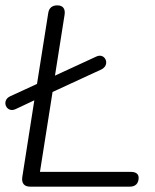

<svg xmlns="http://www.w3.org/2000/svg" viewBox="-24 -696 579 716"><path d="M88 0H461C479 0 493 -10 493 -33C493 -48 482 -55 464 -55H125L172 -353L354 -437C389 -454 368 -501 335 -485L181 -414L217 -642C220 -664 210 -676 190 -676C171 -676 159 -667 156 -648L114 -383L14 -337C-21 -321 0 -273 34 -289L104 -322L59 -35C56 -13 66 0 88 0Z"/></svg>

Font: SN Pro Light
Style: Italic
Weight: 300
Italic angle: -8.99998°
Designer: Tobias Whetton
Foundry: Supernotes
Version: Version 1.001;Glyphs 3.2 (3249)